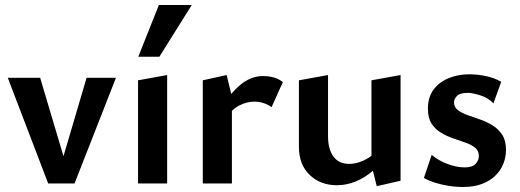

<svg xmlns="http://www.w3.org/2000/svg" viewBox="-20 -731 2071 765"><path d="M172 0 11 -421H140L256 -31H210L325 -421H442L277 0Z M530 0V-411L646 -432V0ZM531 -505 613 -711H744L615 -505Z M788 0V-411L883 -432L904 -346V0ZM884 -264 858 -289Q890 -352 934 -390Q978 -428 1028 -428Q1052 -428 1072 -422Q1092 -416 1107 -404L1062 -304Q1049 -314 1031 -320Q1013 -326 993 -326Q964 -326 934 -311Q904 -296 884 -264Z M1322 7Q1257 7 1214 -34Q1171 -75 1171 -146V-411L1287 -432V-188Q1287 -137 1308.5 -107.5Q1330 -78 1371 -78Q1392 -78 1415 -86Q1438 -94 1458 -109Q1478 -124 1490 -146L1527 -121Q1500 -80 1467 -51.5Q1434 -23 1397.5 -8Q1361 7 1322 7ZM1481 11 1460 -75V-411L1576 -432V-11Z M1825 14Q1794 14 1764.5 9Q1735 4 1710.5 -4Q1686 -12 1669 -22L1700 -114Q1727 -91 1763.5 -77.5Q1800 -64 1831 -64Q1863 -64 1875.5 -78.5Q1888 -93 1888 -109Q1888 -130 1873.5 -142Q1859 -154 1835.5 -162.5Q1812 -171 1786.5 -179.5Q1761 -188 1737.5 -202Q1714 -216 1699.5 -238.5Q1685 -261 1685 -298Q1685 -344 1707.5 -374Q1730 -404 1767.5 -419.5Q1805 -435 1850 -435Q1883 -435 1917.5 -427.5Q1952 -420 1977 -405L1946 -319Q1926 -341 1894 -351Q1862 -361 1844 -361Q1813 -361 1801 -349Q1789 -337 1789 -323Q1789 -304 1804 -292.5Q1819 -281 1842.5 -272.5Q1866 -264 1892.5 -255Q1919 -246 1942.5 -231.5Q1966 -217 1981 -194Q1996 -171 1996 -134Q1996 -105 1985.5 -78.5Q1975 -52 1953.5 -31Q1932 -10 1900 2Q1868 14 1825 14Z"/></svg>

Font: Ysabeau Office
Style: Bold
Weight: 700
Designer: Christian Thalmann (Catharsis Fonts)
Version: Version 2.001;gftools[0.9.30]; featfreeze: tnum,lnum,ss02